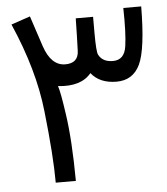

<svg xmlns="http://www.w3.org/2000/svg" viewBox="-47 -645 594 684"><g transform="rotate(-5 250.0 -303.5)"><path d="M282 -382Q245 -337 163 -346Q171 -323 182 -245Q196 -152 197 -4H125Q125 -100 107 -261Q91 -410 17 -579L85 -602L121 -493Q145 -421 196 -421Q242 -421 244 -464Q246 -520 247 -581H309Q309 -578 309 -523Q309 -456 315 -445Q329 -418 366 -418Q407 -418 414 -466Q421 -513 419 -603H483Q482 -450 456.5 -396.5Q431 -343 371.5 -343.5Q312 -344 282 -382Z"/></g></svg>

Font: Vazir Code FD
Style: Code-FD
Weight: 400
Foundry: DejaVu fonts team - Redesigned by Saber Rastikerdar
Version: Version 1.1.2